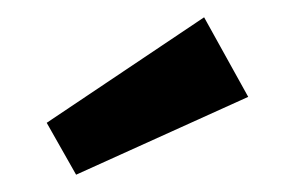

<svg xmlns="http://www.w3.org/2000/svg" viewBox="-20 -833 333 222"><path d="M216 -813 34 -691 68 -631 267 -721Z"/></svg>

Font: Fira Sans Condensed Medium
Style: Regular
Weight: 500
Width: 3
Designer: Carrois Corporate & Edenspiekermann AG
Foundry: Carrois Corporate GbR & Edenspiekermann AG
Version: Version 4.202;PS 004.202;hotconv 1.0.88;makeotf.lib2.5.64775